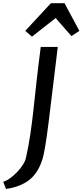

<svg xmlns="http://www.w3.org/2000/svg" viewBox="-104 -1046 525 1223"><path d="M-66 157.5 -83.5 112Q-63 106 -39.5 89Q-16 72 5.5 49.5Q27 27 42.2 3Q57.5 -21 61.5 -42Q78 -115.5 88.8 -187.8Q99.5 -260 108.5 -341Q117.5 -422 128.2 -521.2Q139 -620.5 155.5 -747H264L206.5 -274Q194 -172 183.8 -113Q173.5 -54 168 -37Q140 56 81.5 100.8Q23 145.5 -66 157.5ZM99.5 -812.5 57 -849.5 220 -1025.5H307L401.5 -849.5L351 -816L250.5 -931Z"/></svg>

Font: Merriweather Sans Italic
Style: Regular
Weight: 400
Italic angle: -7.5°
Designer: Eben Sorkin
Foundry: Eben Sorkin
Version: Version 1.008; ttfautohint (v1.7.19-72a1) -l 8 -r 50 -G 200 